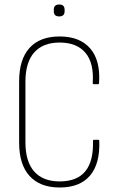

<svg xmlns="http://www.w3.org/2000/svg" viewBox="-20 -825 524 853"><path d="M245 8Q158 8 111.5 -43Q65 -94 65 -191V-464Q65 -561 111 -612Q157 -663 245 -663Q335 -663 381 -609.5Q427 -556 420 -456Q420 -451 416 -451H396Q392 -451 392 -456Q398 -545 359.5 -590.5Q321 -636 245 -636Q171 -636 132 -592Q93 -548 93 -462V-193Q93 -107 132 -63Q171 -19 245 -19Q399 -19 393 -199Q393 -204 397 -204H416Q421 -204 421 -199Q425 -98 380 -45Q335 8 245 8ZM243 -752Q219 -752 219 -775V-782Q219 -805 243 -805Q267 -805 267 -782V-775Q267 -752 243 -752Z"/></svg>

Font: Sofia Sans Cond ExtraLight
Style: Regular
Weight: 200
Width: 3
Designer: Botio Nikoltchev, Ani Petrova
Foundry: lettersoup
Version: Version 4.100; ttfautohint (v1.8.3)